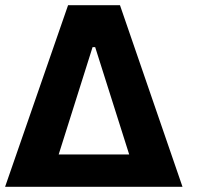

<svg xmlns="http://www.w3.org/2000/svg" viewBox="-70 -720 764 740"><path d="M192.4 -700H392.4L633.4 0H467.4L296.8 -538.4H286.8L116.8 0H-50.4ZM135.6 -124.6H458.6L508.4 0H85.8Z"/></svg>

Font: Fixel Italic Variable 20240409 Display Thin
Style: Italic
Weight: 100
Italic angle: -10°
Designer: AlfaBravo + MacPaw
Foundry: Kyrylo Tkachov, Marchela Mozhyna, Serhii Makarenko, Maria Weinstein, Zakhar Kryvoshyya
Version: Version 1.211;Glyphs 3.2 (3225)